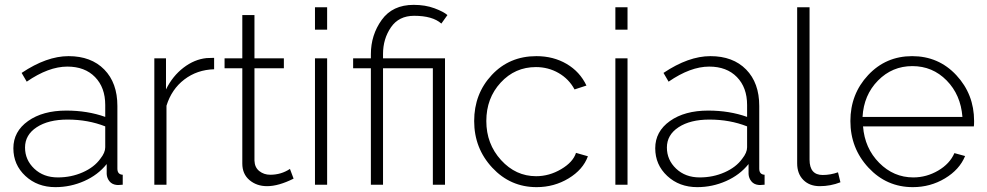

<svg xmlns="http://www.w3.org/2000/svg" viewBox="-20 -760 4060 790"><path d="M35 -150Q35 -219 95.5 -262Q156 -305 253 -305Q340 -305 413 -279V-328Q413 -400 371 -443Q329 -486 257 -486Q180 -486 90 -424L69 -460Q172 -529 262 -529Q355 -529 409 -474Q463 -419 463 -324V-66Q463 -42 485 -41V0Q463 2 460 1Q441 -1 430.5 -14Q420 -27 419 -44V-85Q383 -40 326.5 -15Q270 10 208 10Q134 10 84.5 -36Q35 -82 35 -150ZM393 -107Q413 -132 413 -154V-240Q342 -268 258 -268Q179 -268 131 -236.5Q83 -205 83 -153Q83 -102 121 -66Q159 -30 218 -30Q273 -30 320.5 -51Q368 -72 393 -107Z M861 -475Q791 -473 738.5 -433Q686 -393 665 -325V0H615V-520H663V-392Q690 -447 735 -481.5Q780 -516 830 -521Q843 -522 861 -522Z M1188 -25Q1126 6 1079 6Q1036 6 1006.5 -19Q977 -44 977 -87V-479H904V-520H977V-698H1027V-520H1148V-479H1027V-99Q1028 -71 1047 -56Q1066 -41 1092 -41Q1137 -41 1173 -65Z M1276 -638V-730H1326V-638ZM1276 0V-520H1326V0Z M1506 -479H1433V-520H1506V-537Q1506 -616 1550.5 -678Q1595 -740 1682 -740Q1730 -740 1767.5 -726Q1805 -712 1821 -698L1796 -663Q1760 -695 1684 -695Q1621 -695 1588.5 -647.5Q1556 -600 1556 -538V-520H1811V0H1761V-479H1556V0H1506Z M2188 10Q2080 10 2005.5 -70Q1931 -150 1931 -262Q1931 -374 2003.5 -451.5Q2076 -529 2187 -529Q2257 -529 2311.5 -497Q2366 -465 2393 -408L2344 -392Q2321 -435 2278.5 -459.5Q2236 -484 2185 -484Q2099 -484 2040 -420Q1981 -356 1981 -262Q1981 -168 2041.5 -101.5Q2102 -35 2186 -35Q2240 -35 2289 -64Q2338 -93 2350 -131L2399 -117Q2379 -62 2319.5 -26Q2260 10 2188 10Z M2512 -638V-730H2562V-638ZM2512 0V-520H2562V0Z M2676 -150Q2676 -219 2736.5 -262Q2797 -305 2894 -305Q2981 -305 3054 -279V-328Q3054 -400 3012 -443Q2970 -486 2898 -486Q2821 -486 2731 -424L2710 -460Q2813 -529 2903 -529Q2996 -529 3050 -474Q3104 -419 3104 -324V-66Q3104 -42 3126 -41V0Q3104 2 3101 1Q3082 -1 3071.5 -14Q3061 -27 3060 -44V-85Q3024 -40 2967.5 -15Q2911 10 2849 10Q2775 10 2725.5 -36Q2676 -82 2676 -150ZM3034 -107Q3054 -132 3054 -154V-240Q2983 -268 2899 -268Q2820 -268 2772 -236.5Q2724 -205 2724 -153Q2724 -102 2762 -66Q2800 -30 2859 -30Q2914 -30 2961.5 -51Q3009 -72 3034 -107Z M3260 -730H3311V-103Q3311 -40 3365 -40Q3397 -40 3428 -51L3438 -10Q3397 6 3353 6Q3311 6 3285.5 -19.5Q3260 -45 3260 -88Z M3736 10Q3628 10 3553.5 -70Q3479 -150 3479 -262Q3479 -373 3552 -451Q3625 -529 3733 -529Q3842 -529 3915 -450.5Q3988 -372 3988 -262Q3988 -245 3987 -240H3531Q3538 -150 3597.5 -90Q3657 -30 3738 -30Q3792 -30 3840 -58Q3888 -86 3907 -130L3951 -118Q3928 -62 3868 -26Q3808 10 3736 10ZM3529 -279H3940Q3933 -370 3875 -429Q3817 -488 3734 -488Q3651 -488 3592.5 -428.5Q3534 -369 3529 -279Z"/></svg>

Font: Raleway-v4020 Light
Style: Regular
Weight: 300
Designer: Matt McInerney, Pablo Impallari, Rodrigo Fuenzalida
Foundry: Matt McInerney, Pablo Impallari, Rodrigo Fuenzalida
Version: Version 4.020;PS 004.020;hotconv 1.0.88;makeotf.lib2.5.64775